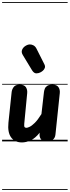

<svg xmlns="http://www.w3.org/2000/svg" viewBox="-25 -1349 666 1832"><path d="M184.5 10Q116.5 10 81.2 -37.8Q46 -85.5 55.5 -179L86 -469.5Q88.5 -495 105 -518Q121.5 -541 162.5 -541Q207 -541 222.2 -517Q237.5 -493 234.5 -460.5L206.5 -169.5Q204 -142.5 209.8 -136Q215.5 -129.5 228 -129.5Q237 -129.5 257.2 -138.8Q277.5 -148 306.5 -176.2Q335.5 -204.5 370.5 -261L394.5 -471Q396.5 -487.5 403 -503.5Q409.5 -519.5 426.2 -530.2Q443 -541 475.5 -541Q517.5 -541 533.2 -517Q549 -493 545.5 -460.5L504 -65Q500.5 -31 478 -15.5Q455.5 0 419.5 0Q382.5 0 366 -20.5Q349.5 -41 353 -74L354 -83Q311 -29.5 267.8 -9.8Q224.5 10 184.5 10ZM184.5 10Q116.5 10 81.2 -37.8Q46 -85.5 55.5 -179L86 -469.5Q88.5 -495 105 -518Q121.5 -541 162.5 -541Q207 -541 222.2 -517Q237.5 -493 234.5 -460.5L206.5 -169.5Q204 -142.5 209.8 -136Q215.5 -129.5 228 -129.5Q237 -129.5 257.2 -138.8Q277.5 -148 306.5 -176.2Q335.5 -204.5 370.5 -261L394.5 -471Q396.5 -487.5 403 -503.5Q409.5 -519.5 426.2 -530.2Q443 -541 475.5 -541Q517.5 -541 533.2 -517Q549 -493 545.5 -460.5L504 -65Q500.5 -31 478 -15.5Q455.5 0 419.5 0Q382.5 0 366 -20.5Q349.5 -41 353 -74L354 -83Q311 -29.5 267.8 -9.8Q224.5 10 184.5 10ZM281 -678 193 -823.5Q176 -851 185.8 -874Q195.5 -897 218 -911Q240.5 -925 260.5 -925Q278 -925 295 -915.8Q312 -906.5 323 -885L398 -736.5Q408.5 -716 402.2 -700Q396 -684 383.2 -673.5Q370.5 -663 360.5 -658.5Q346 -650 323 -649Q300 -648 281 -678ZM-5 455H620.5V463H-5ZM-5 -16H620.5V0H-5ZM-5 -549H620.5V-541H-5ZM-5 -1329H620.5V-1321H-5Z"/></svg>

Font: Edu SA Dotted Guide
Style: Regular
Weight: 400
Designer: Tina and Corey Anderson, Eben Sorkin, Mirko Velimirovic
Foundry: Google for Education
Version: Version 2.000